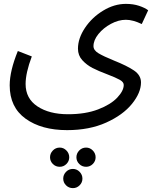

<svg xmlns="http://www.w3.org/2000/svg" viewBox="-20 -439 800 990"><path d="M72 -176 144 -148Q112 -63 112 -6Q112 69 173 109.5Q234 150 331 150Q421 150 486 125Q551 100 584.5 64.5Q618 29 618 -1Q618 -16 597.5 -27.5Q577 -39 535 -55Q487 -73 457 -88.5Q427 -104 404.5 -128.5Q382 -153 382 -188Q382 -241 418 -295Q454 -349 511.5 -384Q569 -419 629 -419Q667 -419 697 -409Q727 -399 744 -386L711 -315Q665 -337 629 -337Q591 -337 552 -316Q513 -295 487.5 -263.5Q462 -232 462 -201Q462 -180 487.5 -164.5Q513 -149 567 -127Q635 -100 671 -75.5Q707 -51 707 -14Q707 39 660.5 96.5Q614 154 527.5 193Q441 232 326 232Q194 232 112 173Q30 114 30 1Q30 -73 72 -176ZM238 372Q238 352 252.5 337Q267 322 288 322Q308 322 322.5 337Q337 352 337 372Q337 392 322.5 406.5Q308 421 288 421Q267 421 252.5 406.5Q238 392 238 372ZM374 372Q374 352 388.5 337Q403 322 424 322Q444 322 458.5 337Q473 352 473 372Q473 392 458.5 406.5Q444 421 424 421Q403 421 388.5 406.5Q374 392 374 372ZM306 482Q306 462 320.5 447Q335 432 356 432Q376 432 390.5 447Q405 462 405 482Q405 502 390.5 516.5Q376 531 356 531Q335 531 320.5 516.5Q306 502 306 482Z"/></svg>

Font: Noto Sans Arabic
Style: Regular
Weight: 400
Designer: Nadine Chahine
Foundry: Monotype Imaging Inc.
Version: Version 1.001